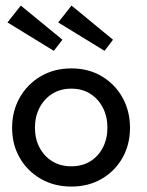

<svg xmlns="http://www.w3.org/2000/svg" viewBox="-20 -674 542 706"><path d="M242.5 12Q179 12 129.8 -16.5Q80.5 -45 52.5 -93.8Q24.5 -142.5 24.5 -204Q24.5 -265.5 52.5 -315Q80.5 -364.5 129.8 -393.5Q179 -422.5 242.5 -422.5Q305.5 -422.5 354.2 -393.5Q403 -364.5 430.5 -315Q458 -265.5 458 -204Q458 -142.5 430.5 -93.8Q403 -45 354.2 -16.5Q305.5 12 242.5 12ZM242.5 -62.5Q282.5 -62.5 312.2 -81Q342 -99.5 358.5 -131.8Q375 -164 375 -204.5Q375 -245 358.5 -277.5Q342 -310 312.2 -329Q282.5 -348 242.5 -348Q202 -348 172 -329Q142 -310 125.2 -277.5Q108.5 -245 108.5 -204.5Q108.5 -164 125.2 -131.8Q142 -99.5 172 -81Q202 -62.5 242.5 -62.5ZM364.5 -487 194 -591.5 243 -653.5 395.5 -528ZM178 -487 7.5 -591.5 56.5 -653.5 209.5 -528Z"/></svg>

Font: League Spartan Thin
Style: Regular
Weight: 400
Version: Version 2.002